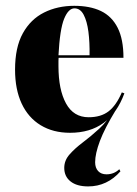

<svg xmlns="http://www.w3.org/2000/svg" viewBox="-20 -450 477 667"><path d="M286.3 197.6Q246.8 197.6 225 180.2Q203.2 162.9 203.2 133.1Q203.2 107.3 221.8 86.3Q240.3 65.3 268.1 44.4Q296 23.4 324.6 -2.8Q353.2 -29 374.2 -66.1L382.3 -67.7Q343.5 -4 327 39.9Q310.5 83.9 310.5 113.7Q310.5 133.1 321 144.4Q331.5 155.6 350 155.6Q375.8 155.6 394.4 137.9L398.4 145.2Q375.8 171 347.6 184.3Q319.4 197.6 286.3 197.6ZM223.4 11.3Q164.5 11.3 121.4 -14.9Q78.2 -41.1 55.2 -90.3Q32.3 -139.5 32.3 -208.1Q32.3 -285.5 59.3 -334.3Q86.3 -383.1 133.1 -406.5Q179.8 -429.8 237.9 -429.8Q292.7 -429.8 330.6 -411.7Q368.5 -393.5 388.7 -353.6Q408.9 -313.7 408.9 -249.2H139.5L137.9 -258.1H291.1Q291.9 -303.2 287.1 -339.9Q282.3 -376.6 270.6 -398.8Q258.9 -421 238.7 -421Q217.7 -421 202.8 -384.7Q187.9 -348.4 183.1 -257.3L183.9 -255.6Q183.1 -247.6 183.1 -238.7Q183.1 -229.8 183.1 -220.2Q183.1 -138.7 209.3 -90.7Q235.5 -42.7 287.9 -42.7Q330.6 -42.7 357.3 -63.3Q383.9 -83.9 403.2 -129L412.1 -125.8Q387.1 -57.3 339.9 -23Q292.7 11.3 223.4 11.3Z"/></svg>

Font: Playfair 144pt SemiCondensed Black
Style: Regular
Weight: 900
Width: 4
Designer: Claus Eggers Sørensen
Foundry: Claus Eggers Sørensen
Version: Version 2.203